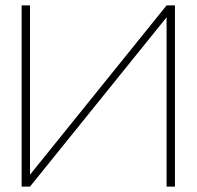

<svg xmlns="http://www.w3.org/2000/svg" viewBox="-20 -690 727 710"><path d="M627 -670H596L91 -44V-670H60V0H91L596 -626V0H627Z"/></svg>

Font: LT Wave Thin
Style: Regular
Weight: 100
Designer: Daniel Lyons
Version: Version 2.5 (Glyphs App)